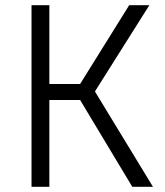

<svg xmlns="http://www.w3.org/2000/svg" viewBox="-20 -723 640 743"><path d="M171 -703V-398H290L480 -703H558L348 -370V-368L572 0H492L290 -336H171V0H102V-703Z"/></svg>

Font: Museo Sans Light
Style: Regular
Weight: 300
Designer: Jos Buivenga
Foundry: Jos Buivenga & Rosetta Type Foundry (extension, remastering)
Version: Version 3.600;PS 1.000;hotconv 1.0.88;makeotf.lib2.5.647800;